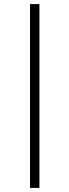

<svg xmlns="http://www.w3.org/2000/svg" viewBox="-20 -720 340 940"><path d="M127 -700H173V200H127Z"/></svg>

Font: Retni Sans Light
Style: Regular
Weight: 300
Designer: Vitaly Kuzmin
Foundry: ParaType Ltd.
Version: Version 1.00;March 2, 2019;FontCreator 11.5.0.2425 64-bit; t